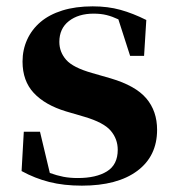

<svg xmlns="http://www.w3.org/2000/svg" viewBox="-20 -576 551 605"><path d="M167 -444Q167 -412 188.5 -387.5Q210 -363 270 -346L329 -329Q407 -306 441 -266Q475 -226 475 -167Q475 -84 412.5 -37.5Q350 9 238 9Q181 9 135.5 -2.5Q90 -14 48 -37L55 -161H106L137 -31Q159 -23 179.5 -19Q200 -15 225 -15Q283 -15 317 -36Q351 -57 351 -104Q351 -138 329 -164Q307 -190 246 -208L188 -225Q122 -245 86.5 -283Q51 -321 51 -382Q51 -419 65.5 -451Q80 -483 107.5 -506.5Q135 -530 176.5 -543Q218 -556 272 -556Q320 -556 359.5 -545Q399 -534 441 -513L434 -400H390L353 -515Q334 -524 316 -528.5Q298 -533 275 -533Q227 -533 197 -509.5Q167 -486 167 -444Z"/></svg>

Font: XinYuGongZhangJiaSongA
Style: Regular
Weight: 900
Designer: XinYuGong
Foundry: Adobe Systems Incorporated
Version: Version 1.00